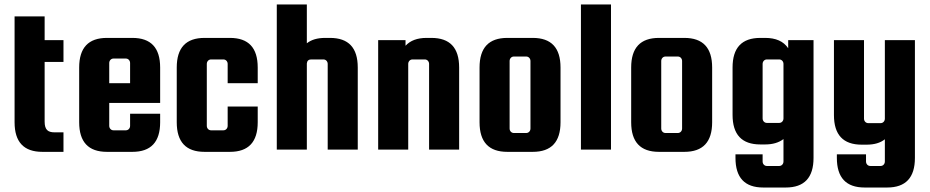

<svg xmlns="http://www.w3.org/2000/svg" viewBox="-20 -667 4145 856"><path d="M223 -77C194 -77 179 -88 179 -125V-391H263V-488H179V-594H45V-122C45 -34 86 10 169 10H263V-77Z M457 -498C374 -498 333 -454 333 -366V-122C333 -34 374 10 457 10H570C653 10 694 -34 694 -122V-160H560V-106C560 -95 552 -86 541 -86H486C475 -86 467 -95 467 -106V-208H694V-366C694 -454 653 -498 570 -498ZM467 -386C467 -397 475 -406 486 -406H541C552 -406 560 -397 560 -386V-296H467Z M1129 -366C1129 -454 1088 -498 1005 -498H892C809 -498 768 -454 768 -366V-122C768 -34 809 10 892 10H1005C1088 10 1129 -34 1129 -122V-192H995V-106C995 -95 987 -86 976 -86H921C910 -86 902 -95 902 -106V-382C902 -393 910 -402 921 -402H976C987 -402 995 -393 995 -382V-296H1129Z M1348 -384C1349 -396 1356 -402 1367 -402H1422C1433 -402 1441 -393 1441 -382V0H1575V-366C1575 -454 1534 -498 1451 -498H1430C1395 -498 1368 -490 1348 -474V-647H1214V0H1348Z M1800 -382C1800 -393 1808 -402 1819 -402H1874C1885 -402 1893 -393 1893 -382V0H2027V-366C2027 -454 1986 -498 1903 -498H1882C1840 -498 1809 -486 1788 -463V-488H1666V0H1800Z M2479 -366C2479 -454 2438 -498 2355 -498H2242C2159 -498 2118 -454 2118 -366V-122C2118 -34 2159 10 2242 10H2355C2438 10 2479 -34 2479 -122ZM2345 -94C2345 -83 2337 -74 2326 -74H2271C2260 -74 2252 -83 2252 -94V-395C2252 -406 2260 -415 2271 -415H2326C2337 -415 2345 -406 2345 -395Z M2704 -647H2570V0H2704Z M3155 -366C3155 -454 3114 -498 3031 -498H2918C2835 -498 2794 -454 2794 -366V-122C2794 -34 2835 10 2918 10H3031C3114 10 3155 -34 3155 -122ZM3021 -94C3021 -83 3013 -74 3002 -74H2947C2936 -74 2928 -83 2928 -94V-395C2928 -406 2936 -415 2947 -415H3002C3013 -415 3021 -406 3021 -395Z M3494 -488V-452C3473 -483 3439 -498 3391 -498H3370C3287 -498 3246 -454 3246 -366V-155C3246 -67 3287 -23 3370 -23H3391C3425 -23 3452 -31 3473 -47V53C3473 64 3465 73 3454 73H3399C3388 73 3380 64 3380 53V21H3259V37C3259 125 3300 169 3383 169H3483C3566 169 3607 125 3607 37V-488ZM3473 -139C3473 -128 3465 -119 3454 -119H3399C3388 -119 3380 -128 3380 -139V-382C3380 -393 3388 -402 3399 -402H3454C3465 -402 3473 -393 3473 -382Z M3925 -138C3925 -127 3917 -118 3906 -118H3851C3840 -118 3832 -127 3832 -138V-488H3698V-154C3698 -66 3739 -22 3822 -22H3843C3878 -22 3905 -30 3925 -46V53C3925 64 3917 73 3906 73H3860C3849 73 3841 64 3841 53V21H3711V37C3711 125 3752 169 3835 169H3935C4018 169 4059 125 4059 37V-488H3925Z"/></svg>

Font: sklik
Style: Regular
Weight: 400
Designer: Joe Prince
Foundry: Joe Prince
Version: Version 1.001